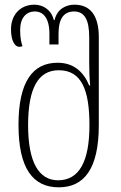

<svg xmlns="http://www.w3.org/2000/svg" viewBox="-20 -790 517 820"><path d="M231 10C340 10 402 -70 402 -256V-631C402 -722 367 -770 298 -770C262 -770 224 -752 213 -704H210C198 -752 160 -770 127 -770C68 -770 27 -728 27 -665C27 -613 45 -590 62 -590C67 -590 72 -591 76 -593C72 -604 66 -625 66 -661C66 -713 91 -741 129 -741C165 -741 191 -712 191 -646V-600H230V-646C230 -712 254 -741 296 -741C341 -741 361 -706 361 -631V-524C361 -493 362 -457 365 -425H361C337 -483 295 -522 226 -522C121 -522 59 -443 59 -257C59 -70 121 10 231 10ZM228 -20C146 -20 100 -97 100 -255C100 -415 144 -490 231 -490C330 -490 362 -403 362 -255C362 -100 318 -20 228 -20Z"/></svg>

Font: Noto Serif Georgian Condensed ExtraLight
Style: Regular
Weight: 200
Width: 3
Designer: Monotype Design Team, Akaki Razmadze
Foundry: Google LLC
Version: Version 2.003